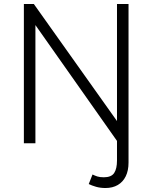

<svg xmlns="http://www.w3.org/2000/svg" viewBox="-20 -720 766 965"><path d="M577 1 158 -594V0H100V-700H150L577 -99ZM510 225Q484.5 225 462.8 218.8Q441 212.5 426 205L445 157Q457 163 469.5 167Q482 171 502 171Q539.5 171 553.8 149.5Q568 128 568 87V-700H626V97Q626 137.5 612 166Q598 194.5 572 209.8Q546 225 510 225Z"/></svg>

Font: Geologica Cursive Thin
Style: Regular
Weight: 250
Designer: Sindre Bremnes, Frode Helland
Foundry: Monokrom Skriftforlag AS
Version: Version 1.010;gftools[0.9.28]